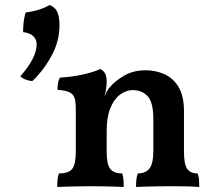

<svg xmlns="http://www.w3.org/2000/svg" viewBox="-20 -742 848 765"><path d="M177 -722Q198 -715 207.5 -696Q217 -677 217 -640Q217 -579 186 -521Q155 -463 109 -419Q95 -420 82 -425Q69 -430 61 -438Q126 -512 126 -565Q126 -585 112.5 -598Q99 -611 72 -614Q72 -632 74 -652Q76 -672 82 -692Q111 -696 135 -703.5Q159 -711 177 -722ZM282 -211V-307Q282 -334 277.5 -350Q273 -366 257.5 -374Q242 -382 209 -384Q209 -398 211 -410.5Q213 -423 219 -433Q264 -435 309.5 -445Q355 -455 379 -467Q390 -463 397.5 -451.5Q405 -440 405 -417ZM713 -138Q713 -87 726 -69Q739 -51 767 -51Q772 -40 773 -27.5Q774 -15 774 3Q752 1 720 0.5Q688 0 656 0Q635 0 609.5 0.5Q584 1 561 1.5Q538 2 522 3Q522 -13 523.5 -26.5Q525 -40 529 -51Q560 -51 575.5 -70.5Q591 -90 591 -142V-267Q591 -334 568.5 -358.5Q546 -383 508 -383Q483 -383 459 -365.5Q435 -348 420 -312Q405 -276 405 -220V-138Q405 -88 419 -69.5Q433 -51 467 -51Q471 -39 472 -26.5Q473 -14 473 3Q459 2 437 1.5Q415 1 390.5 0.5Q366 0 343 0Q322 0 296 0.5Q270 1 246.5 1.5Q223 2 208 3Q208 -14 209.5 -28Q211 -42 215 -51Q254 -51 268 -69.5Q282 -88 282 -138V-307L405 -417Q405 -405 403 -389.5Q401 -374 396 -357Q401 -367 405.5 -377Q410 -387 419 -396Q438 -419 474.5 -440.5Q511 -462 561 -462Q601 -462 636 -446Q671 -430 692 -394.5Q713 -359 713 -299Z"/></svg>

Font: Vollkorn SemiBold
Style: Regular
Weight: 600
Designer: Friedrich Althausen
Foundry: Friedrich Althausen
Version: Version 5.000